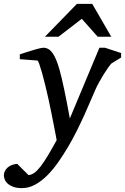

<svg xmlns="http://www.w3.org/2000/svg" viewBox="-100 -740 644 989"><path d="M474.1 -413.1Q468.3 -407.2 457 -391.6Q445.8 -376 433.8 -356.4Q421.9 -336.9 410.4 -316.2Q398.9 -295.4 392.1 -279.8Q381.3 -255.9 366.9 -221.7Q352.5 -187.5 334.7 -148.2Q316.9 -108.9 295.9 -66.7Q274.9 -24.4 251 16.1Q227.5 55.7 200.9 94Q174.3 132.3 144.5 162.4Q114.7 192.4 81.8 210.7Q48.8 229 13.2 229Q-14.2 229 -32.2 222.2Q-50.3 215.3 -61 205.3Q-71.8 195.3 -75.9 183.8Q-80.1 172.4 -80.1 163.1Q-80.1 151.9 -75 141.4Q-69.8 130.9 -60.5 122.8Q-51.3 114.7 -38.6 109.9Q-25.9 105 -11.2 104L46.9 162.1Q62.5 160.6 77.6 149.7Q92.8 138.7 109.6 116.7Q126.5 94.7 146.5 61.5Q166.5 28.3 191.9 -18.1Q190.9 -23.9 187 -44.2Q183.1 -64.5 177.5 -93.5Q171.9 -122.6 164.8 -157.7Q157.7 -192.9 149.9 -229Q142.1 -264.2 133.5 -299.6Q125 -335 116.9 -363.3Q108.9 -391.6 102.5 -409.7Q96.2 -427.7 92.8 -428.2L2 -435.1V-460L15.6 -464.4Q25.4 -467.8 37.1 -471.4Q48.8 -475.1 62 -479.2Q75.2 -483.4 86.9 -486.6Q98.6 -489.7 108.2 -491.9Q117.7 -494.1 122.1 -494.1Q138.2 -494.1 150.4 -486.6Q162.6 -479 172.1 -464.8Q181.6 -450.7 189.7 -430.9Q197.8 -411.1 205.1 -386.2Q217.8 -341.8 231.4 -276.1Q245.1 -210.4 259.8 -129.9L412.1 -494.1H440.9L523.9 -466.8V-443.8ZM403.3 -550.8 321.3 -643.1 201.2 -550.8H131.3L296.4 -720.2H375L473.1 -550.8Z"/></svg>

Font: Charis SIL Viet
Style: Italic
Weight: 400
Italic angle: -11°
Foundry: SIL International
Version: Version 5.000